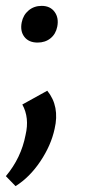

<svg xmlns="http://www.w3.org/2000/svg" viewBox="-27 -435 330 654"><path d="M101 -290Q71 -290 56 -309.5Q41 -329 47 -359Q52 -384 70.5 -399.5Q89 -415 115 -415Q144 -415 159 -394.5Q174 -374 168 -344Q163 -319 145 -304.5Q127 -290 101 -290ZM26 199 -7 165Q45 103 60 25Q74 -34 49 -79L134 -126Q177 -73 159 4Q147 60 110.5 114.5Q74 169 26 199Z"/></svg>

Font: EauTestInfant Semibold
Style: Italic
Weight: 600
Italic angle: -12°
Designer: Christian Thalmann (Catharsis Fonts)
Version: Version 0.001;PS 000.001;hotconv 1.0.88;makeotf.lib2.5.64775